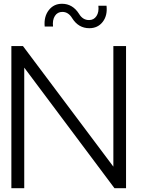

<svg xmlns="http://www.w3.org/2000/svg" viewBox="-20 -993 755 1013"><path d="M215.8 -853Q210.9 -904.8 237.1 -939Q263.2 -973.1 307.1 -973.1Q363.3 -973.1 397 -919.9Q417 -886.7 450.2 -887.2Q475.1 -887.2 489 -908.2Q502.9 -929.2 499 -962.9H542Q547.9 -911.1 522 -877.7Q496.1 -844.2 451.2 -844.2Q394 -844.2 360.8 -897Q340.8 -930.2 309.1 -930.2Q283.2 -930.2 269.5 -908.7Q255.9 -887.2 259.8 -853ZM645 -750V0H584L107.9 -636.2V0H40V-750H101.1L578.1 -113.8V-750Z"/></svg>

Font: Oakes Grotesk
Style: Light
Weight: 300
Designer: Samuel Oakes
Foundry: Samuel Oakes
Version: Version 1.0 | wf-rip DC20170320